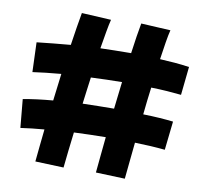

<svg xmlns="http://www.w3.org/2000/svg" viewBox="-91 -916 1159 1073"><g transform="rotate(10 488.0 -380.0)"><path d="M61 -123 46 -284Q82 -291 125 -296.5Q168 -302 215 -306Q224 -384 234 -460Q189 -456 148 -451.5Q107 -447 73 -442L67 -610Q113 -615 161 -620Q209 -625 258 -629Q266 -685 274 -733Q282 -781 288 -815L455 -806Q448 -779 440.5 -736Q433 -693 424 -639L506 -641Q547 -642 588 -642H598Q605 -695 612 -739Q619 -783 625 -815L792 -806Q785 -779 778 -735.5Q771 -692 763 -637Q805 -635 847 -631.5Q889 -628 930 -622L913 -461Q876 -465 833 -468Q790 -471 742 -472Q737 -435 732.5 -396Q728 -357 724 -317Q774 -316 817.5 -313Q861 -310 895 -306L877 -143Q837 -147 794 -149.5Q751 -152 706 -153Q700 -98 695 -45Q690 8 685 55L520 49Q524 2 529.5 -49.5Q535 -101 540 -155Q450 -154 360 -150Q353 -96 347.5 -44.5Q342 7 337 53L176 47Q180 4 185 -43Q190 -90 195 -138Q122 -132 61 -123ZM400 -469Q395 -432 390 -394Q385 -356 380 -317Q425 -318 469.5 -319Q514 -320 558 -320Q563 -359 567 -397.5Q571 -436 576 -474Q488 -473 400 -469Z"/></g></svg>

Font: Mochiy Pop One
Style: Regular
Weight: 400
Designer: FONTDASU
Foundry: FONTDASU / Google Inc. / Adobe
Version: Version 2.000